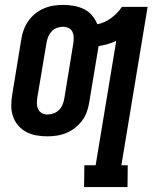

<svg xmlns="http://www.w3.org/2000/svg" viewBox="-20 -548 640 783"><path d="M500 215H323L324 126H370L454 -381Q436 -373 418.5 -368Q401 -363 382 -360L344 -131Q341 -112 334.5 -93Q328 -74 315.5 -57Q303 -40 286.5 -27Q270 -14 251 -6Q232 2 212 5Q192 8 173 8Q150 8 128 4Q106 0 87 -10Q68 -20 54 -36.5Q40 -53 33 -73.5Q26 -94 26 -117Q26 -140 30 -163L67 -389Q70 -408 77 -427Q84 -446 96 -463Q108 -480 124.5 -493Q141 -506 160 -514Q179 -522 198.5 -525Q218 -528 237 -528Q260 -528 282 -524Q304 -520 323 -510.5Q342 -501 355.5 -485Q369 -469 377 -449Q392 -452 406.5 -458.5Q421 -465 433.5 -474.5Q446 -484 457.5 -495.5Q469 -507 477 -520H582L475 126H501ZM173 -81Q186 -81 198.5 -85.5Q211 -90 220.5 -99.5Q230 -109 235 -121Q240 -133 242 -145L279 -371Q281 -384 280.5 -396Q280 -408 275.5 -418Q271 -428 260 -433.5Q249 -439 237 -439Q225 -439 212.5 -434.5Q200 -430 191 -420.5Q182 -411 177 -399Q172 -387 170 -375L132 -149Q130 -136 130.5 -124Q131 -112 136 -102Q141 -92 151 -86.5Q161 -81 173 -81Z"/></svg>

Font: Iosevka HT Extended
Style: Bold Italic
Weight: 700
Width: 7
Italic angle: -9°
Monospace: yes
Designer: Belleve Invis
Foundry: Belleve Invis
Version: Version 32.3.0; ttfautohint (v1.8.4)